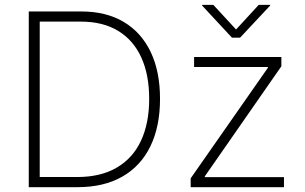

<svg xmlns="http://www.w3.org/2000/svg" viewBox="-20 -775 1261 795"><path d="M301.3 0H124V-42H299.3Q396.5 -42 463.1 -80.8Q529.8 -119.6 563.7 -192.1Q597.7 -264.6 597.7 -365.7Q597.7 -465.8 564.9 -537.4Q532.2 -608.9 469.2 -647.2Q406.2 -685.5 314.9 -685.5H122.6V-727.5H316.9Q419.4 -727.5 492.2 -684.3Q564.9 -641.1 603.8 -560.1Q642.6 -479 642.6 -365.7Q642.6 -251 602.5 -168.9Q562.5 -86.9 486.1 -43.5Q409.7 0 301.3 0ZM144.5 -727.5V0H99.1V-727.5ZM769.5 0V-36.6L1089.4 -494.6V-497.6H783.7V-539.1H1145V-500.5L828.1 -44.9V-41.5H1155.8V0ZM863.3 -754.9 957.5 -652.8 1051.3 -754.9H1098.6V-752L974.1 -619.1H940.4L816.9 -752V-754.9Z"/></svg>

Font: Inter 18pt ExtraLight
Style: Regular
Weight: 250
Designer: Rasmus Andersson
Foundry: rsms
Version: Version 4.001;git-66647c0bb